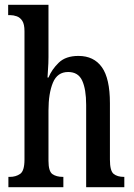

<svg xmlns="http://www.w3.org/2000/svg" viewBox="-20 -780 560 800"><path d="M15 0V-43H21Q46 -43 64 -55.5Q82 -68 82 -115V-650Q82 -679 73 -693Q64 -707 50 -712Q36 -717 22 -717H14V-760H182V-542Q182 -516 180 -490.5Q178 -465 178 -457H182Q196 -491 225 -519Q254 -547 307 -547Q371 -547 404.5 -500Q438 -453 438 -350V-115Q438 -68 453.5 -55.5Q469 -43 496 -43H498V0H339V-343Q339 -408 322.5 -444Q306 -480 264 -480Q219 -480 200.5 -435.5Q182 -391 182 -319V-110Q182 -66 198.5 -54.5Q215 -43 242 -43H244V0Z"/></svg>

Font: Noto Serif Lao ExtraCondensed Medium
Style: Regular
Weight: 500
Width: 2
Designer: Monotype Design Team
Foundry: Monotype Imaging Inc.
Version: Version 2.003; ttfautohint (v1.8.4.7-5d5b)